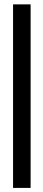

<svg xmlns="http://www.w3.org/2000/svg" viewBox="-20 -789 201 897"><path d="M123 88.9H41V-768.6H123Z"/></svg>

Font: BF_TEXT
Style: Regular
Weight: 400
Foundry: EA DICE
Version: Version 1.404